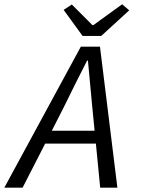

<svg xmlns="http://www.w3.org/2000/svg" viewBox="-43 -873 663 893"><path d="M256 -379 198 -265H397L386 -377Q381 -430 376 -484Q371 -538 366 -591H362Q334 -537 308.5 -485.5Q283 -434 256 -379ZM-23 0 333 -656H422L503 0H423L403 -205H167L62 0ZM341 -706 253 -827 291 -852 387 -756H391L525 -853L558 -825L428 -706Z"/></svg>

Font: Source Code Pro
Style: Italic
Weight: 400
Italic angle: -11°
Monospace: yes
Designer: Paul D. Hunt, Teo Tuominen
Foundry: Adobe Systems Incorporated
Version: Version 1.050;PS 1.000;hotconv 16.6.51;makeotf.lib2.5.65220